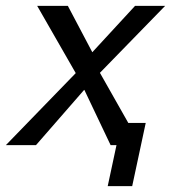

<svg xmlns="http://www.w3.org/2000/svg" viewBox="-20 -492 580 651"><path d="M0 0 236.8 -244.1 106 -472.2H210L293 -314.9L438 -472.2H540L318.8 -245.1L415 -75.2H474.1L428.2 139.2H345.2L375 0H355L266.1 -187H265.1L102.1 0Z"/></svg>

Font: CMU Bright
Style: SemiBoldOblique
Weight: 600
Italic angle: -12°
Version: Version 0.7.0